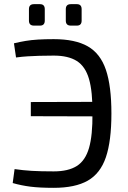

<svg xmlns="http://www.w3.org/2000/svg" viewBox="-20 -890 617 922"><path d="M238 -702Q341 -702 401.5 -667.5Q462 -633 488.5 -555Q515 -477 515 -345Q515 -213 488.5 -135Q462 -57 401.5 -22.5Q341 12 238 12Q171 12 127 6.5Q83 1 41 -11L50 -78Q91 -72 133 -69.5Q175 -67 238 -67Q308 -67 349 -93Q390 -119 407.5 -179.5Q425 -240 424 -345Q425 -450 407.5 -510.5Q390 -571 349 -597Q308 -623 238 -623Q198 -623 168.5 -622Q139 -621 113 -619.5Q87 -618 57 -614L47 -682Q76 -689 103 -693.5Q130 -698 162.5 -700Q195 -702 238 -702ZM487 -401V-331L128 -332V-400ZM349 -870Q372 -870 372 -846V-791Q372 -767 349 -767H320Q296 -767 296 -791V-846Q296 -870 320 -870ZM172 -870Q195 -870 195 -846V-791Q195 -767 172 -767H143Q119 -767 119 -791V-846Q119 -870 143 -870Z"/></svg>

Font: Exo 2
Style: Regular
Weight: 400
Designer: Natanael Gama
Foundry: Natanael Gama
Version: Version 2.010